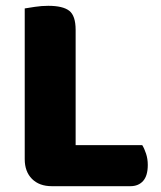

<svg xmlns="http://www.w3.org/2000/svg" viewBox="-20 -637 553 660"><path d="M158 3Q115 3 90 -22Q65 -47 65 -90V-608Q77 -610 100 -613.5Q123 -617 146 -617Q196 -617 218 -600Q240 -583 240 -534V-138H469Q476 -127 482 -109Q488 -91 488 -70Q488 -33 472 -15Q456 3 428 3H158Z"/></svg>

Font: Baloo 2 ExtraBold
Style: Regular
Weight: 800
Designer: Sarang Kulkarni and Ek Type
Foundry: Ek Type
Version: Version 1.640;hotconv 1.0.111;makeotfexe 2.5.65597; ttfautoh